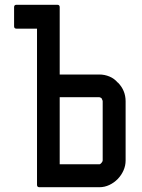

<svg xmlns="http://www.w3.org/2000/svg" viewBox="-20 -798 596 804"><path d="M39 -688V-768Q39 -778 49 -778H220Q230 -778 230 -768V-486H396Q418 -486 438.5 -477.5Q459 -469 473 -452V-453Q506 -420 506 -374V-126Q506 -104 497 -84Q488 -64 473 -48.5Q458 -33 438 -23.5Q418 -14 396 -14H145Q135 -14 135 -24V-678H49Q39 -678 39 -688ZM396 -391H230V-110H396Q400 -110 405 -116Q410 -122 410 -126V-374Q410 -377 408 -380.5Q406 -384 405 -387Q404 -388 400.5 -389.5Q397 -391 396 -391Z"/></svg>

Font: Kanalisirung
Style: Regular
Weight: 500
Designer: Peter Wiegel
Foundry: Peter Wiegel
Version: 1.000